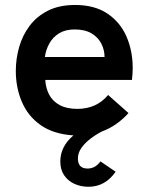

<svg xmlns="http://www.w3.org/2000/svg" viewBox="-20 -522 582 753"><path d="M327 210.5Q297.5 210.5 272.2 199.2Q247 188 231.8 165.8Q216.5 143.5 216.5 111.5Q216.5 52.5 268 9Q190 4 140 -31Q90 -66 66 -122Q42 -178 42 -244Q42 -291 55 -337Q68 -383 95.8 -420.2Q123.5 -457.5 167.8 -480Q212 -502.5 274.5 -502.5Q351 -502.5 401.2 -468.8Q451.5 -435 476 -378.8Q500.5 -322.5 500.5 -254.5Q500.5 -235 497.5 -208.5H157.5Q159.5 -176 173 -150.5Q186.5 -125 213.8 -110Q241 -95 283.5 -95Q358.5 -95 404 -149.5L484 -78.5Q437.5 -27.5 380 -6.5Q356.5 5.5 335 21.8Q313.5 38 299.5 57.8Q285.5 77.5 285.5 99.5Q285.5 139 323.5 139Q353.5 139 374 111L433.5 151.5Q392.5 210.5 327 210.5ZM390 -298.5Q390 -326.5 377.2 -351.2Q364.5 -376 338.8 -391.2Q313 -406.5 273 -406.5Q236.5 -406.5 212 -391.5Q187.5 -376.5 173.8 -352Q160 -327.5 156 -298.5ZM388 -278.5 388.5 -279Z"/></svg>

Font: Acari Sans Neue
Style: Bold
Weight: 700
Designer: Alfredo Marco Pradil (font), Cristiano Sobral (main changes)
Foundry: Hanken Design Co. (font), Cristiano Sobral (main changes)
Version: Version 2.459;March 19, 2022;FontCreator 14.0.0.2808 64-bit;